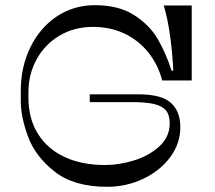

<svg xmlns="http://www.w3.org/2000/svg" viewBox="-20 -721 828 739"><path d="M338.2 -617.5Q265.4 -617.5 208.7 -583.6Q152 -549.6 120.7 -492.2Q89.4 -434.8 89.4 -366.1V-346.1Q89.4 -263.1 126.8 -204.7Q164.2 -146.2 230.1 -116.1Q295.9 -85.9 384.5 -85.9Q439.6 -85.9 496.8 -103.8Q554 -121.6 593.6 -157.9Q633.2 -194.2 633.2 -246.5Q633.2 -278.2 619.2 -295.6Q605.1 -312.9 573.8 -320.4Q542.5 -328 486.9 -328H325.4V-358H511.9Q601.9 -358 638 -324.9Q674.1 -291.9 674.1 -231.5Q674.1 -168.6 635.1 -116.1Q596 -63.5 531.3 -32.8Q466.6 -2 392.4 -2Q265.2 -2 191.1 -59.9Q117 -117.8 88.5 -193.7Q60 -269.6 60 -333.1V-372.1Q60 -463.1 96.7 -538.6Q133.4 -614.1 198.4 -657.6Q263.4 -701.1 345.4 -701.1Q436.4 -701.1 495.9 -663.1Q555.4 -625.1 586.9 -571.1Q618.4 -517.1 640.4 -449.1H647Q644.4 -509 635.4 -577.4Q626.4 -645.9 610.2 -700H717.9V-411.2H604.4Q588.1 -473.1 550.2 -520Q512.2 -566.9 458.1 -592.2Q404 -617.5 338.2 -617.5Z"/></svg>

Font: Space Cowgirl
Style: Regular
Weight: 400
Designer: Valery Marier
Foundry: Valery Marier
Version: Version 1.000